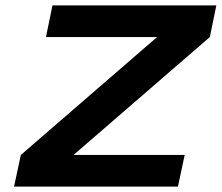

<svg xmlns="http://www.w3.org/2000/svg" viewBox="-20 -690 820 710"><path d="M780 -670H174L150 -553H561L57 -117L32 0H638L663 -117H252L756 -553Z"/></svg>

Font: LT Wave Bold
Style: Italic
Weight: 700
Designer: Daniel Lyons
Version: Version 2.5 (Glyphs App)